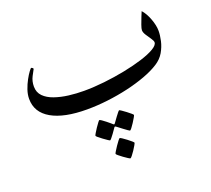

<svg xmlns="http://www.w3.org/2000/svg" viewBox="-131 -570 1228 1120"><g transform="rotate(-20 483.5 -10.5)"><path d="M905.3 -261.2Q905.3 -234.4 897.7 -200.2Q890.1 -166 871.6 -134Q853 -102.1 819.3 -80.6Q782.2 -56.6 729 -36.9Q675.8 -17.1 613.3 -2.7Q550.8 11.7 485.1 19.5Q419.4 27.3 356.9 27.3Q215.3 27.3 137.5 -17.3Q59.6 -62 59.6 -146Q59.6 -173.3 69.6 -202.4Q79.6 -231.4 93.3 -256.3Q106.9 -281.2 118.4 -296.6Q129.9 -312 132.8 -312Q135.3 -312 139.9 -308.8Q144.5 -305.7 144.5 -301.8Q138.2 -291 124.3 -263.9Q110.4 -236.8 110.4 -204.1Q110.4 -167.5 134 -143.6Q157.7 -119.6 197 -106Q236.3 -92.3 283.4 -86.4Q330.6 -80.6 377.4 -80.6Q437.5 -80.6 503.9 -87.9Q570.3 -95.2 633.8 -107.9Q697.3 -120.6 748.5 -136.7Q799.8 -152.8 830.1 -170.9Q860.4 -189 860.4 -206.5Q860.4 -215.8 849.1 -231.9Q837.9 -248 826.4 -265.9Q814.9 -283.7 814.9 -297.4Q814.9 -306.6 822.8 -329.1Q830.6 -351.6 839.6 -373.5Q848.6 -395.5 851.6 -402.8Q874 -378.4 889.6 -336.7Q905.3 -294.9 905.3 -261.2ZM550.3 304.2Q550.3 306.6 543.5 318.8Q536.6 331.1 526.9 345.7Q517.1 360.4 508.5 371.1Q500 381.8 496.1 381.8Q494.1 381.8 482.9 374.8Q471.7 367.7 458 357.7Q444.3 347.7 434.1 339.1Q423.8 330.6 423.8 327.6Q423.8 324.7 431.2 312.5Q438.5 300.3 448.5 285.6Q458.5 271 467 260Q475.6 249 478 249Q481 249 492.4 256.6Q503.9 264.2 517.3 274.4Q530.8 284.7 540.5 293.2Q550.3 301.8 550.3 304.2ZM602.5 150.9Q602.5 153.8 595.5 166Q588.4 178.2 579.1 192.9Q569.8 207.5 561.3 218.3Q552.7 229 549.8 229Q548.3 229 537.8 221.7Q527.3 214.4 514.6 204.8Q502 195.3 492.2 187.7Q482.4 180.2 481.4 179.7Q477.5 176.8 475.1 176.8Q472.7 176.8 470.2 180.2Q469.2 181.2 462.9 190.7Q456.5 200.2 447.8 212.2Q439 224.1 431.4 233.4Q423.8 242.7 420.9 242.7Q418.9 242.7 408 235.4Q397 228 383.3 218Q369.6 208 359.6 199.5Q349.6 190.9 349.6 188.5Q349.6 185.5 356.9 173.1Q364.3 160.6 374 146Q383.8 131.3 392.1 120.6Q400.4 109.9 401.9 109.9Q405.8 109.9 416 116.9Q426.3 124 438 133.3Q449.7 142.6 458.5 150.1Q467.3 157.7 468.3 158.7Q473.1 163.1 475.1 163.1Q478 163.1 481.9 157.2Q482.9 156.2 489.5 146.7Q496.1 137.2 504.9 125.5Q513.7 113.8 521 104.7Q528.3 95.7 530.3 95.7Q533.2 95.7 544.4 103.3Q555.7 110.8 569.1 121.1Q582.5 131.3 592.5 139.9Q602.5 148.4 602.5 150.9Z"/></g></svg>

Font: Scheherazade New Medium
Style: Regular
Weight: 500
Designer: SIL International
Foundry: SIL International
Version: Version 4.000